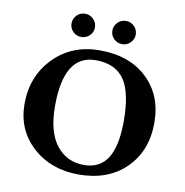

<svg xmlns="http://www.w3.org/2000/svg" viewBox="-91 -922 980 1018"><g transform="rotate(10 399.5 -413.0)"><path d="M568.8 -772.9Q568.8 -748 550.5 -729.5Q532.2 -710.9 506.1 -710.9Q480 -710.9 461.4 -729Q442.9 -747.1 442.9 -772.9Q442.9 -798.8 461.4 -817.4Q480 -835.9 506.1 -835.9Q532.2 -835.9 550.5 -817.4Q568.8 -798.8 568.8 -772.9ZM241.5 -729Q223.1 -747.1 223.1 -772.9Q223.1 -798.8 241.5 -817.4Q259.8 -835.9 285.9 -835.9Q312 -835.9 330.6 -817.4Q349.1 -798.8 349.1 -772.9Q349.1 -747.1 330.6 -729Q312 -710.9 285.9 -710.9Q259.8 -710.9 241.5 -729ZM383.8 -603Q212.9 -603 212.9 -327.1Q212.9 -188 268.6 -116.5Q324.2 -44.9 418 -44.9Q502.9 -44.9 544.4 -110.4Q585.9 -175.8 585.9 -310.1Q585.9 -464.8 537.8 -533.9Q489.7 -603 383.8 -603ZM747.1 -329.1Q747.1 -178.2 652.1 -84.2Q557.1 9.8 397.9 9.8Q249 9.8 150.4 -80.1Q51.8 -169.9 51.8 -310.1Q51.8 -459 148.9 -558.6Q246.1 -658.2 397 -658.2Q556.2 -658.2 651.6 -568.1Q747.1 -478 747.1 -329.1Z"/></g></svg>

Font: Linux Biolinum O
Style: Bold
Weight: 700
Designer: Philipp H. Poll
Foundry: Philipp H. Poll
Version: Version 1.3.2